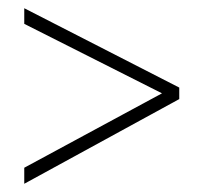

<svg xmlns="http://www.w3.org/2000/svg" viewBox="-20 -587 495 467"><path d="M39 -179V-140L416 -346V-374L39 -567V-529L374 -360Z"/></svg>

Font: Noto Sans Sinhala UI Condensed ExtraLight
Style: Regular
Weight: 200
Width: 3
Designer: Jelle Bosma - Monotype Design Team
Foundry: Monotype Imaging Inc.
Version: Version 2.006